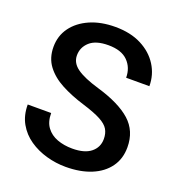

<svg xmlns="http://www.w3.org/2000/svg" viewBox="-132 -828 869 944"><g transform="rotate(20 302.5 -356.0)"><path d="M446.3 -183.1Q446.3 -212.4 433.8 -233.4Q421.4 -254.4 388.4 -272Q355.5 -289.6 293.5 -308.6Q226.1 -329.1 173.1 -357.2Q120.1 -385.3 89.4 -426Q58.6 -466.8 58.6 -524.9Q58.6 -582.5 90.6 -626.5Q122.6 -670.4 179.7 -695.6Q236.8 -720.7 312 -720.7Q391.6 -720.7 448.7 -691.4Q505.9 -662.1 536.9 -612.8Q567.9 -563.5 567.9 -503.9H446.3Q446.3 -556.2 412.6 -590.3Q378.9 -624.5 310.5 -624.5Q245.1 -624.5 213.1 -595.7Q181.2 -566.9 181.2 -524.9Q181.2 -484.9 218.8 -458.3Q256.3 -431.6 334.5 -408.7Q452.6 -374 511 -321.8Q569.3 -269.5 569.3 -184.1Q569.3 -124 537.8 -80.6Q506.3 -37.1 449.5 -13.7Q392.6 9.8 315.9 9.8Q264.6 9.8 215.1 -4.2Q165.5 -18.1 125 -45.9Q84.5 -73.7 60.5 -116Q36.6 -158.2 36.6 -214.8H159.2Q159.2 -168.9 180.2 -140.6Q201.2 -112.3 236.8 -99.1Q272.5 -85.9 315.9 -85.9Q380.4 -85.9 413.3 -112.8Q446.3 -139.6 446.3 -183.1Z"/></g></svg>

Font: Vazirmatn RD UI FD Medium
Style: Regular
Weight: 500
Designer: Saber Rastikerdar
Foundry: Saber Rastikerdar
Version: Version 33.003